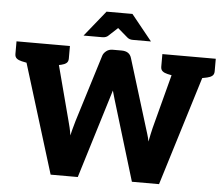

<svg xmlns="http://www.w3.org/2000/svg" viewBox="-60 -1009 1260 1078"><g transform="rotate(5 569.5 -469.5)"><path d="M264 0 39 -729H181Q203 -729 218 -719Q233 -709 237 -692L337 -312Q342 -294 347 -273Q352 -252 355 -229Q357 -239 363.5 -263.5Q370 -288 377 -312L495 -692Q500 -706 514.5 -717.5Q529 -729 550 -729H600Q645 -729 656 -692L773 -312Q778 -295 784.5 -275Q791 -255 795 -233Q799 -255 803.5 -275Q808 -295 812 -312L912 -692Q916 -707 931 -718Q946 -729 967 -729H1100L875 0H722L585 -452Q579 -472 575.5 -485Q572 -498 571 -501Q567 -489 563.5 -476.5Q560 -464 556 -452L417 0ZM168 -691V-729H242V-691ZM906 -691V-729H980V-691ZM105 -729 91 -611 47 -620Q29 -624 18.5 -632.5Q8 -641 8 -658V-729ZM309 -729V-658Q309 -641 298.5 -632.5Q288 -624 270 -620L226 -611L212 -729ZM927 -729 913 -611 869 -620Q851 -624 840.5 -632.5Q830 -641 830 -658V-729ZM1131 -729V-658Q1131 -641 1120.5 -632.5Q1110 -624 1092 -620L1048 -611L1034 -729ZM380 -794 497 -939H643L760 -794H657Q639 -794 627 -804L570 -853L517 -804Q513 -800 504.5 -797Q496 -794 487 -794Z"/></g></svg>

Font: Aleo Black
Style: Regular
Weight: 900
Designer: Alessio Laiso
Foundry: Alessio Laiso
Version: Version 2.001;gftools[0.9.29]